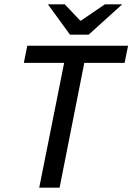

<svg xmlns="http://www.w3.org/2000/svg" viewBox="-20 -866 611 886"><path d="M161 0 276 -576H90L106 -655H571L555 -576H369L255 0ZM303 -706 201 -846H279L350 -771H354L464 -846H544L389 -706Z"/></svg>

Font: Source Sans 3 Medium
Style: Italic
Weight: 500
Italic angle: -11°
Designer: Paul D. Hunt
Foundry: Adobe
Version: Version 3.052;hotconv 1.1.0;makeotfexe 2.6.0